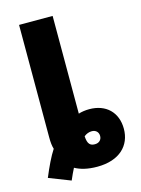

<svg xmlns="http://www.w3.org/2000/svg" viewBox="-121 -833 694 945"><g transform="rotate(-15 226.0 -360.5)"><path d="M14 0 124 43C132 23 143 1 151 -15C178 0 214 10 264 10C378 10 438 -52 438 -137C438 -221 383 -274 298 -274C278 -274 258 -271 243 -266V-764H72V-191C72 -166 74 -147 79 -131C58 -99 36 -53 14 0ZM281 -100C258 -100 244 -110 242 -151C254 -161 268 -166 282 -166C301 -166 316 -154 316 -133C316 -113 302 -100 281 -100Z"/></g></svg>

Font: Noto Sans Condensed Black
Style: Regular
Weight: 900
Width: 3
Designer: Monotype Design Team
Foundry: Monotype Imaging Inc.
Version: Version 2.013